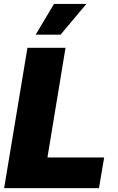

<svg xmlns="http://www.w3.org/2000/svg" viewBox="-20 -975 611 995"><path d="M1.4 0 122.2 -727.3H319.6L225.9 -159.1H519.9L492.9 0ZM164.8 -795.5 259.9 -954.5H427.6L294 -795.5Z"/></svg>

Font: Karasuma Gothic
Style: Italic
Weight: 900
Italic angle: -9.39999°
Designer: Rasmus Andersson / Ryoko Nishizuka
Foundry: Genbu
Version: Version 1.00